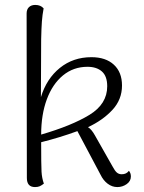

<svg xmlns="http://www.w3.org/2000/svg" viewBox="-20 -749 583 779"><path d="M511 -33Q511 -14 494 -2Q477 10 456 10Q435 10 417 -3.5Q399 -17 388 -40L294 -217Q223 -191 147 -172Q147 -79 148.5 -52.5Q150 -26 158 -4Q149 3 141.5 6.5Q134 10 122 10Q89 10 89 -27L88 -694Q88 -711 97.5 -720Q107 -729 123 -729Q145 -729 157 -715Q152 -689 150 -662Q148 -635 147 -590L146 -355Q169 -430 223 -473.5Q277 -517 351 -517Q409 -517 442 -486.5Q475 -456 475 -402Q475 -345 436 -303Q397 -261 337 -233Q351 -225 365 -200L437 -73Q446 -56 454 -49Q462 -42 474 -42Q493 -42 503 -56Q511 -47 511 -33ZM415 -399Q415 -440 393.5 -459Q372 -478 335 -478Q278 -478 235.5 -443Q193 -408 170 -346Q147 -284 147 -203Q271 -239 343 -283Q415 -327 415 -399Z"/></svg>

Font: Arima Madurai Light
Style: Regular
Weight: 300
Designer: Joana Correia and Natanael Gama
Foundry: NDISCOVER
Version: Version 1.020